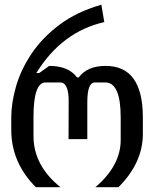

<svg xmlns="http://www.w3.org/2000/svg" viewBox="-20 -780 642 800"><path d="M129.4 0Q26.9 -102.5 26.9 -239.3V-289.6Q26.9 -351.1 46.9 -420.4Q66.9 -489.7 111.3 -556.2Q155.8 -622.6 227.3 -676.5Q298.8 -730.5 402.3 -760.3L414.6 -688Q237.8 -647.9 131.3 -475.6H143.1L185.1 -505.4Q265.6 -505.4 300.8 -457.5H308.1Q343.3 -505.4 420.4 -505.4Q575.2 -505.4 575.2 -291V-221.7Q575.2 -101.6 473.6 0H377.4Q482.9 -89.8 482.9 -196.8V-291Q482.9 -436.5 418.5 -436.5H375.5Q343.8 -436.5 343.8 -355V-200.2H265.6L266.1 -355Q267.1 -436.5 230.5 -436.5H169.9Q119.6 -436.5 119.6 -293.5V-212.9Q119.6 -90.3 231.9 0Z"/></svg>

Font: Vazir Code Hack
Style: Code-Hack
Weight: 400
Foundry: DejaVu fonts team - Redesigned by Saber Rastikerdar
Version: Version 1.1.2